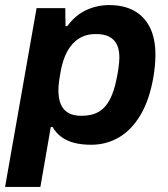

<svg xmlns="http://www.w3.org/2000/svg" viewBox="-34 -558 662 756"><path d="M-14 178 110 -526H223L224 -455H231Q262 -498 305 -518Q348 -538 396 -538Q453 -538 493.5 -516Q534 -494 556 -450.5Q578 -407 578 -342Q578 -323 576 -300.5Q574 -278 570 -254Q554 -163 518.5 -104Q483 -45 433.5 -16.5Q384 12 325 12Q288 12 258.5 4.5Q229 -3 207.5 -19Q186 -35 173 -58H166L125 178ZM286 -102Q328 -102 355 -118Q382 -134 399 -167Q416 -200 425 -248Q430 -271 432 -286Q434 -301 435 -312Q436 -323 436 -332Q436 -363 426 -383Q416 -403 396 -413.5Q376 -424 343 -424Q305 -424 276.5 -406Q248 -388 230 -354Q212 -320 204 -272Q201 -254 199 -241Q197 -228 196.5 -219Q196 -210 196 -202Q196 -170 205.5 -147.5Q215 -125 235 -113.5Q255 -102 286 -102Z"/></svg>

Font: Archivo SemiBold
Style: Bold Italic
Weight: 700
Italic angle: -10°
Version: Version 2.001